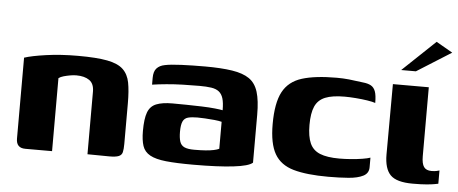

<svg xmlns="http://www.w3.org/2000/svg" viewBox="-44 -688 1895 794"><g transform="rotate(5 903.5 -291.5)"><path d="M83 0Q45 0 45 -39V-375Q75 -385 135 -393.5Q195 -402 267 -402Q344 -402 388.5 -393.5Q433 -385 454.5 -364.5Q476 -344 482.5 -310Q489 -276 489 -225V-56Q489 -34 486 -21.5Q483 -9 470.5 -4Q458 1 432 1L341 0V-260Q341 -293 321 -307Q301 -321 267 -321Q255 -321 241 -318.5Q227 -316 214.5 -312.5Q202 -309 194 -303V0Z M780 5Q710 5 667 0.5Q624 -4 600.5 -17Q577 -30 569 -54Q561 -78 561 -116Q561 -167 571 -193.5Q581 -220 606 -230Q631 -240 673 -240Q698 -240 730.5 -239.5Q763 -239 794.5 -238Q826 -237 849.5 -234.5Q873 -232 882 -230Q882 -261 876.5 -279Q871 -297 859 -306.5Q847 -316 827 -319Q807 -322 778 -322Q743 -322 708.5 -321Q674 -320 641.5 -317Q609 -314 582 -310V-338Q582 -365 594 -378Q606 -391 627 -395Q650 -400 695.5 -402Q741 -404 794 -404Q861 -404 906.5 -397Q952 -390 978 -372Q1004 -354 1015 -318.5Q1026 -283 1026 -224V-25Q1010 -10 946.5 -2.5Q883 5 780 5ZM779 -57Q807 -57 826.5 -58.5Q846 -60 860 -63Q874 -66 882 -70V-182Q871 -185 851.5 -187Q832 -189 812 -190Q792 -191 781 -191Q757 -191 742 -187Q727 -183 720.5 -169Q714 -155 714 -126Q714 -101 719 -85.5Q724 -70 738 -63.5Q752 -57 779 -57Z M1341 6Q1251 6 1196.5 -9.5Q1142 -25 1117.5 -67.5Q1093 -110 1093 -191Q1093 -279 1117.5 -325Q1142 -371 1196.5 -388Q1251 -405 1341 -405Q1367 -405 1391.5 -402.5Q1416 -400 1451 -395Q1471 -393 1483.5 -386Q1496 -379 1502 -363Q1508 -347 1508 -315Q1497 -319 1474.5 -322.5Q1452 -326 1426 -328Q1400 -330 1380 -330Q1329 -330 1299.5 -318Q1270 -306 1257.5 -278Q1245 -250 1245 -201Q1245 -153 1257.5 -125Q1270 -97 1299.5 -85Q1329 -73 1380 -73Q1403 -73 1428.5 -75Q1454 -77 1475.5 -80.5Q1497 -84 1508 -88V-48Q1508 -23 1485.5 -11.5Q1463 0 1425 3Q1387 6 1341 6Z M1691 4Q1624 4 1598.5 -22Q1573 -48 1573 -107L1574 -399H1723V-113Q1723 -82 1732.5 -68.5Q1742 -55 1764 -55Q1777 -55 1785.5 -57Q1794 -59 1797 -60V-5Q1792 -4 1781.5 -2Q1771 0 1749.5 2Q1728 4 1691 4ZM1603 -460 1739 -589 1807 -550 1664 -460Z"/></g></svg>

Font: Genos Thin
Style: Bold
Weight: 700
Version: Version 1.010